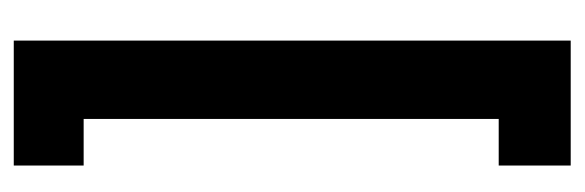

<svg xmlns="http://www.w3.org/2000/svg" viewBox="-298 -448 829 272"><g transform="rotate(-90 116.0 -312.5)"><path d="M194 82H17V-20H83V-608H17V-707H194Z"/></g></svg>

Font: Blinker ExtraBold
Style: Regular
Weight: 800
Designer: Juergen Huber
Foundry: supertype
Version: Version 1.017;hotconv 1.0.117;makeotfexe 2.5.65602